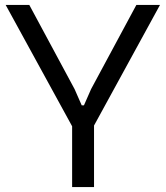

<svg xmlns="http://www.w3.org/2000/svg" viewBox="-20 -760 674 780"><path d="M273 -247 3 -740H99L283 -398L312 -332H321L350 -398L534 -740H630L362 -250V0H273Z"/></svg>

Font: Encode Sans Normal
Style: Regular
Weight: 400
Designer: Pablo Impallari, Andres Torresi
Foundry: Pablo Impallari, Andres Torresi
Version: Version 1.000; ttfautohint (v1.00) -l 8 -r 50 -G 200 -x 14 -